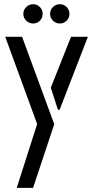

<svg xmlns="http://www.w3.org/2000/svg" viewBox="-20 -714 446 923"><path d="M267.6 -601Q248.6 -601 234.7 -614.6Q220.8 -628.2 220.8 -647.2Q220.8 -666.6 234.7 -680.2Q248.6 -693.8 267.6 -693.8Q287 -693.8 300.4 -680.2Q313.8 -666.6 313.8 -647.2Q313.8 -628.2 300.4 -614.6Q287 -601 267.6 -601ZM139 -601Q120 -601 106.1 -614.6Q92.2 -628.2 92.2 -647.2Q92.2 -666.6 106.1 -680.2Q120 -693.8 139 -693.8Q158.4 -693.8 171.8 -680.2Q185.2 -666.6 185.2 -647.2Q185.2 -628.2 171.8 -614.6Q158.4 -601 139 -601ZM60.4 189.2 158.6 -117.8 5.2 -537H86.2L240.8 -117L139 189.2ZM258.4 -186.4 224.2 -292.6 321.4 -537H402.4L266.6 -186.4Z"/></svg>

Font: Stick No Bills ExtraLight
Style: Regular
Weight: 200
Designer: Kosala Senevirathne, Siva Puranthara, Lasantha Premarathna, Tharique Azeez
Foundry: mooniak
Version: Version 2.000